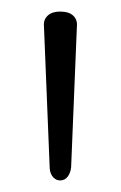

<svg xmlns="http://www.w3.org/2000/svg" viewBox="-20 -1093 209 332"><path d="M84 -781Q77 -781 72 -786.5Q67 -792 66 -801L56 -1048Q55 -1059 62.5 -1066Q70 -1073 84 -1073Q99 -1073 106.5 -1066Q114 -1059 113 -1048L103 -804Q102 -794 97 -787.5Q92 -781 84 -781Z"/></svg>

Font: Playwrite CL Thin
Style: Regular
Weight: 100
Designer: Veronika Burian, José Scaglione
Foundry: TypeTogether
Version: Version 1.002